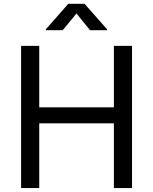

<svg xmlns="http://www.w3.org/2000/svg" viewBox="-20 -962 783 982"><path d="M87.9 0V-727.5H180.7V-413.1H562.5V-727.5H655.3V0H562.5V-331.1H180.7V0ZM300.8 -807.6H214.4V-812L329.1 -942.4H412.6L527.8 -812V-807.6H440.4L371.1 -893.1Z"/></svg>

Font: Inter-Regular
Style: Regular
Weight: 400
Designer: Rasmus Andersson
Foundry: rsms
Version: Version 4.000;git-a52131595